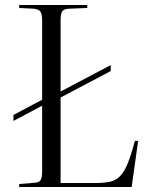

<svg xmlns="http://www.w3.org/2000/svg" viewBox="-20 -750 606 770"><path d="M521 -185H534L508 0H57V-12L118 -17Q137 -18 143 -28Q149 -38 149 -65V-326L34 -265V-289L149 -350V-667Q149 -693 142.5 -703Q136 -713 116 -715L57 -718V-730H330V-718L255 -715Q236 -714 229.5 -704.5Q223 -695 223 -667V-383L424 -489V-465L223 -359V-16H360Q398 -16 422 -21.5Q446 -27 462.5 -44.5Q479 -62 492.5 -95.5Q506 -129 521 -185Z"/></svg>

Font: Literata 72pt Light
Style: Regular
Weight: 300
Designer: Latin by Veronika Burian and Jose Scaglione. Greek by Irene Vlachou. Cyrillic by Vera Evstafieva.
Foundry: TypeTogether
Version: Version 3.002